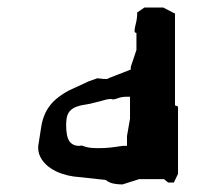

<svg xmlns="http://www.w3.org/2000/svg" viewBox="-20 -469 564 508"><path d="M215 -254 161 -229Q136 -215 122 -201Q108 -187 100 -170Q92 -153 89 -133Q86 -113 82 -88Q81 -85 81 -78Q81 -62 90 -48Q99 -34 113 -24.5Q127 -15 143.5 -9.5Q160 -4 175 -2L259 7Q270 15 281.5 17Q293 19 304 19L348 5H414L425 14H440L451 -9V-185L450 -188L443 -190V-433L412 -449H362L343 -436Q343 -420 339.5 -407Q336 -394 336 -387Q336 -382 341 -382V-337L326 -292V-285L267 -262Q267 -260 260 -260Q251 -260 247 -261Q243 -261 238 -262ZM324 -213V-155L316 -109V-83H304Q285 -80 271 -78.5Q257 -77 240 -77Q230 -77 219.5 -78Q209 -79 196 -84Q194 -84 192.5 -83.5Q191 -83 190 -83Q172 -83 163.5 -95.5Q155 -108 155 -138Q155 -160 161 -170Q167 -180 178.5 -185Q190 -190 204.5 -192Q219 -194 236 -199Q246 -201 253.5 -203.5Q261 -206 270 -207H275Q276 -206 279 -206Q284 -206 293 -209.5Q302 -213 315 -213Z"/></svg>

Font: Dokdo
Style: Regular
Weight: 400
Version: Version 2.00